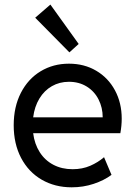

<svg xmlns="http://www.w3.org/2000/svg" viewBox="-20 -800 588 828"><path d="M39.1 -259.8Q39.1 -339.4 70.1 -399.7Q101.1 -460 155.3 -492.7Q209.5 -525.4 277.3 -525.4Q343.3 -525.4 395 -494.9Q446.8 -464.4 475.8 -410.4Q504.9 -356.4 504.9 -288.1Q504.9 -257.8 499 -225.6H123Q128.9 -178.7 151.4 -143.6Q173.8 -108.4 210.2 -89.4Q246.6 -70.3 293 -70.3Q335.4 -70.3 369.4 -85.2Q403.3 -100.1 428.7 -122.1L460.9 -45.9Q428.7 -22 383.8 -7.1Q338.9 7.8 289.1 7.8Q216.8 7.8 159.9 -25.1Q103 -58.1 71 -118.9Q39.1 -179.7 39.1 -259.8ZM422.9 -293.9Q422.9 -335.9 405 -371.1Q387.2 -406.2 354 -426.8Q320.8 -447.3 277.3 -447.3Q236.8 -447.3 203.9 -428.5Q170.9 -409.7 149.9 -375Q128.9 -340.3 123 -293.9ZM131.8 -723.6 197.3 -780.3 319.3 -610.4 279.3 -574.2Z"/></svg>

Font: Reddit Sans Chocolate
Style: Regular
Weight: 400
Designer: Stephen Hutchings
Foundry: Reddit
Version: Version 1.013